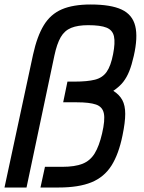

<svg xmlns="http://www.w3.org/2000/svg" viewBox="-21 -834 641 854"><path d="M483 -430Q510 -413 523 -389Q536 -365 536 -327.5Q536 -290 524 -232Q507 -148 474.5 -97Q442 -46 385.5 -23Q329 0 240 0H159L179 -92H256Q312 -92 346 -105.5Q380 -119 400 -151.5Q420 -184 433 -240Q447 -300 441 -329.5Q435 -359 406 -369Q377 -379 321 -379H260L279 -471H311Q367 -471 401 -479.5Q435 -488 453.5 -514.5Q472 -541 482 -593Q492 -644 486 -672Q480 -700 453 -711Q426 -722 371 -722Q325 -722 295.5 -710Q266 -698 249 -668.5Q232 -639 221 -587L97 0H-1L126 -591Q144 -673 174 -722Q204 -771 254 -792.5Q304 -814 382 -814Q472 -814 520 -791.5Q568 -769 580.5 -718.5Q593 -668 574 -585Q565 -545 554 -517.5Q543 -490 527 -469.5Q511 -449 483 -430Z"/></svg>

Font: Victor Mono Thin
Style: Italic
Weight: 100
Italic angle: -12°
Monospace: yes
Designer: Rune Bjørnerås
Version: Version 1.561;gftools[0.9.30]